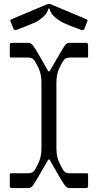

<svg xmlns="http://www.w3.org/2000/svg" viewBox="-20 -957 498 977"><path d="M331.1 -738.8H418Q427.7 -738.8 428.2 -729V-668.9Q428.2 -664.1 422.9 -664.1H335.9Q315.9 -664.1 306.2 -652.8Q296.4 -641.6 281.7 -610.4Q267.1 -579.1 267.1 -537.1V-202.1Q267.1 -160.2 281.7 -128.9Q296.4 -97.7 306.2 -85.9Q315.9 -74.7 335.9 -75.2H422.9Q427.7 -75.2 428.2 -69.8V-9.8Q428.2 0 418 0H331.1Q320.3 0 308.6 -15.6Q296.9 -31.2 271 -77.1Q245.1 -123 233.9 -142.1Q229 -149.9 224.1 -142.1Q212.9 -123 186.5 -77.1Q160.2 -31.2 149.4 -15.6Q137.7 0 127 0H40Q30.3 0 29.8 -9.8V-69.8Q29.8 -74.7 35.2 -75.2H122.1Q142.1 -75.2 151.9 -85.9Q161.6 -96.7 176.3 -128.9Q190.9 -160.2 190.9 -202.1V-537.1Q190.9 -579.1 176.3 -610.4Q161.6 -641.6 151.9 -653.3Q142.1 -664.1 122.1 -664.1H35.2Q30.3 -664.1 29.8 -668.9V-729Q29.8 -738.8 40 -738.8H127Q137.7 -739.3 149.4 -723.6Q161.1 -708 187 -662.1Q212.9 -616.2 224.1 -597.2Q229 -589.4 233.9 -597.2Q245.1 -616.2 271.5 -662.1Q297.9 -708 308.6 -723.6Q319.8 -739.3 331.1 -738.8ZM226.1 -912.1Q221.2 -890.1 199.7 -871.1Q178.2 -852.1 161.6 -844.2Q145 -836.9 106.4 -821.3Q67.9 -805.7 61 -803.7Q54.2 -801.8 48.8 -810.1L33.2 -849.1Q30.3 -856 38.1 -858.9L219.2 -935.1Q229 -939 238.8 -935.1L419.9 -858.9Q427.7 -856 424.8 -849.1L409.2 -810.1Q404.3 -801.3 397.5 -803.7Q334 -825.7 306.6 -838.9Q241.2 -871.1 231.9 -912.1Q231 -914.1 229 -914.1Q227.1 -914.1 226.1 -912.1Z"/></svg>

Font: BrevierViennese-Regular
Style: Regular
Weight: 400
Designer: Johannes Lang & Ellmer Stefan
Foundry: Johannes Lang & Ellmer Stefan
Version: Version 1.001;PS 001.001;hotconv 1.0.70;makeotf.lib2.5.58329